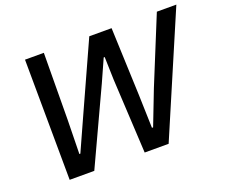

<svg xmlns="http://www.w3.org/2000/svg" viewBox="-119 -911 1278 1092"><g transform="rotate(-20 520.0 -364.5)"><path d="M129 0 124 -729H238L235 -326L231 -119H237L325 -314L513 -729H648L664 -319L670 -118H677L757 -325L922 -729H1040L728 0H583L559 -449L555 -588H549L489 -454L278 0Z"/></g></svg>

Font: Mona Sans ExtraLight Medium
Style: Italic
Weight: 500
Italic angle: -11.6951°
Version: Version 2.000